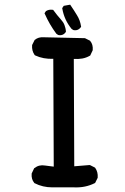

<svg xmlns="http://www.w3.org/2000/svg" viewBox="-20 -808 540 832"><path d="M207 3.9Q164.6 3.9 129.9 -14.2L128.9 -14.6L128.4 -15.6Q115.2 -31.2 117.2 -55.2V-56.2L117.7 -57.1L127.4 -77.6L127.9 -79.1L129.4 -79.6Q148.9 -95.2 174.8 -90.8L212.9 -85.9L210.9 -553.2Q168 -551.3 132.3 -567.9L130.9 -568.8L129.9 -569.8Q117.2 -588.4 119.1 -611.8V-612.8L119.6 -613.8L129.4 -633.3L129.9 -634.8L130.9 -635.3Q146.5 -648.4 170.4 -646.5L346.7 -642.6H348.1L349.1 -642.1L368.7 -632.3L370.1 -631.8L370.6 -630.9Q377.4 -623 380.1 -613Q382.8 -603 381.8 -591.3V-590.3L381.3 -589.4L371.6 -568.8L370.6 -566.9L369.1 -566.4Q354 -557.6 336.4 -554.4Q318.8 -551.3 299.8 -552.7L301.8 -87.4L367.7 -92.8H369.1L370.6 -92.3L390.1 -82.5L391.6 -81.5L392.6 -80.6Q405.3 -62 403.3 -38.6V-37.6L402.8 -36.6L393.1 -17.1L392.1 -15.1L390.1 -14.2Q350.1 5.9 301.8 3.9ZM231 -657.2 225.1 -661.1 224.6 -661.6 223.6 -662.6Q194.3 -702.1 174.3 -747.6L172.9 -750.5L174.8 -753.4L178.7 -759.3L179.7 -760.3L180.7 -760.7Q191.9 -767.6 208 -765.6L210.4 -765.1L211.9 -763.2Q227.1 -742.2 244.6 -722.7Q249.5 -717.3 253.2 -711.7Q256.8 -706.1 259.3 -699.7Q261.7 -693.4 263.4 -686.5Q265.1 -679.7 265.6 -672.4V-670.4L264.6 -668.5Q260.7 -663.1 255.9 -659.9Q251 -656.7 245.1 -655.8Q239.3 -654.8 232.9 -656.2L231.9 -656.7ZM296.4 -678.7 290.5 -682.6 290 -683.1 289.6 -683.6Q258.3 -722.2 250 -770.5L249.5 -772.9L251 -774.9L254.9 -780.8L256.3 -782.7L258.8 -783.2L280.3 -787.1L284.2 -787.6L286.1 -784.7Q300.8 -763.2 313.5 -742.2Q320.3 -731.4 324.7 -719.5Q329.1 -707.5 331.1 -694.3L331.5 -691.9L330.1 -689.9Q326.2 -684.6 321.3 -681.4Q316.4 -678.2 310.5 -677.2Q304.7 -676.3 298.3 -677.7L297.4 -678.2Z"/></svg>

Font: NaikaiFont
Style: SemiBold
Weight: 600
Version: Version 1.89